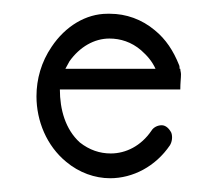

<svg xmlns="http://www.w3.org/2000/svg" viewBox="-20 -259 322 279"><path d="M140 -239H136C105 -239 75 -221 55 -191C40 -169 33 -144 33 -119C33 -83 48 -47 76 -24C95 -8 118 0 140 0C173 0 206 -17 227 -48C230 -53 231 -60 229 -66C226 -72 221 -77 215 -77C209 -77 203 -74 200 -69C185 -47 163 -36 141 -36C125 -36 110 -41 96 -52C75 -71 67 -100 67 -129H242C242 -139 243 -145 243 -151C243 -154 242 -156 242 -159H241C241 -161 241 -163 240 -165C232 -185 221 -202 205 -215C186 -231 163 -239 140 -239ZM139 -203C155 -203 171 -198 185 -186C194 -178 201 -170 206 -159H75C77 -163 79 -166 81 -170C96 -191 117 -203 139 -203Z"/></svg>

Font: LetsTrace
Style: basic
Weight: 500
Version: Version 002.000